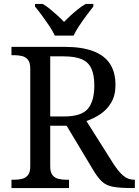

<svg xmlns="http://www.w3.org/2000/svg" viewBox="-20 -951 702 971"><path d="M38 0V-42H51Q73 -42 91.5 -46.5Q110 -51 121.5 -65.5Q133 -80 133 -109V-604Q133 -634 121.5 -648.5Q110 -663 91.5 -667.5Q73 -672 51 -672H38V-714H307Q394 -714 451 -692.5Q508 -671 536 -628.5Q564 -586 564 -521Q564 -468 542 -431.5Q520 -395 486.5 -373Q453 -351 417 -339L554 -122Q580 -82 604 -62Q628 -42 659 -42H662V0H648Q586 0 551.5 -6.5Q517 -13 496 -32.5Q475 -52 452 -90L317 -315H234V-109Q234 -80 245.5 -65.5Q257 -51 275.5 -46.5Q294 -42 316 -42H329V0ZM304 -362Q392 -362 424.5 -401Q457 -440 457 -518Q457 -572 442 -604.5Q427 -637 393 -651.5Q359 -666 302 -666H234V-362ZM257 -771Q247 -794 229 -820.5Q211 -847 192 -873Q173 -899 157 -918V-931H196Q215 -920 234 -904.5Q253 -889 271 -872.5Q289 -856 304 -840Q319 -856 337 -872.5Q355 -889 374.5 -904.5Q394 -920 413 -931H452V-918Q437 -899 417.5 -873Q398 -847 380.5 -820.5Q363 -794 352 -771Z"/></svg>

Font: Noto Serif Gurmukhi
Style: Regular
Weight: 400
Designer: Vaibhav Singh and the Monotype Design Team
Foundry: Monotype Imaging Inc.
Version: Version 2.003